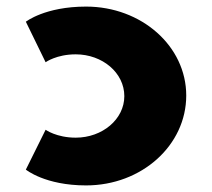

<svg xmlns="http://www.w3.org/2000/svg" viewBox="-20 -548 644 583"><path d="M209.9 -130C151.5 -130 118.5 -154 118.5 -154L58.5 -33C58.5 -33 116.5 15 241.4 15C410.5 15 545.5 -107 545.5 -258C545.5 -408 409.5 -528 241.4 -528C116.5 -528 58.5 -482 58.5 -482L118.5 -359C118.5 -359 151.5 -383 209.9 -383C291 -383 357.5 -327 357.5 -256C357.5 -186 291 -130 209.9 -130Z"/></svg>

Font: Hussar
Style: BdSuprExt
Weight: 700
Foundry: Cannot Into Space Fonts
Version: Version 2.00